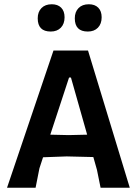

<svg xmlns="http://www.w3.org/2000/svg" viewBox="-20 -881 645 901"><path d="M223 -861Q251 -861 267 -845Q283 -829 283 -800Q283 -769 265.5 -751Q248 -733 218 -733Q157 -733 157 -795Q157 -825 174.5 -843Q192 -861 223 -861ZM397 -861Q425 -861 441 -845Q457 -829 457 -800Q457 -769 439.5 -751Q422 -733 392 -733Q331 -733 331 -795Q331 -825 348.5 -843Q366 -861 397 -861ZM393 -644 589 0H452L435 -84L418 -144L293 -147L182 -143L165 -91L147 0H13L231 -644ZM304 -517 216 -249 302 -247 389 -249 313 -517Z"/></svg>

Font: Alegreya Sans
Style: Bold
Weight: 700
Designer: Juan Pablo del Peral
Foundry: Huerta Tipografica
Version: Version 2.007